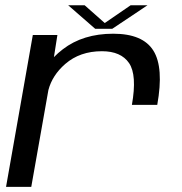

<svg xmlns="http://www.w3.org/2000/svg" viewBox="-20 -726 708 746"><path d="M492.5 -318.5Q513 -434.5 481.5 -480.8Q450 -527 376 -527Q290.5 -527 233.5 -477.5Q183 -433.5 168 -376L101.5 0H3.5L107.5 -590H203L189.5 -504Q205 -520 224 -534.5Q302.5 -595 420 -595Q535 -595 576 -529.2Q617 -463.5 591 -318.5ZM350 -614 245 -705.5H309L387 -636.5L487.5 -705.5H553L416 -614Z"/></svg>

Font: Anybody ExtraExpanded Regular
Style: Italic
Weight: 400
Width: 8
Italic angle: -10°
Designer: Tyler Finck
Foundry: Etcetera Type Company
Version: Version 1.010; ttfautohint (v1.8.3) -l 8 -r 50 -G 200 -x 14 